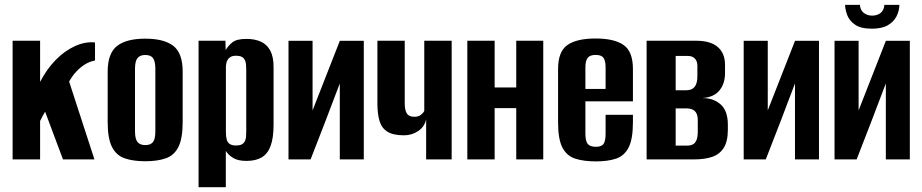

<svg xmlns="http://www.w3.org/2000/svg" viewBox="-20 -665 3848 801"><path d="M32.6 0V-495H147.3V-323.4Q174.3 -375.8 211.6 -414.2Q248.9 -452.5 292 -472.3Q335 -492.1 376.4 -487.9V-412.7Q352.1 -407.8 333.2 -395.6Q314.3 -383.4 299.8 -367.9Q290.6 -358.4 282.9 -347.6Q275.2 -336.8 268.4 -324.7L374 0H242.7L168.2 -199.1Q162.3 -189.7 156.6 -178.5Q151 -167.3 147.3 -160.4V0Z M586 7.7Q535.9 7.7 500.7 -4.3Q465.5 -16.3 447.4 -51.6Q429.2 -86.9 429.2 -155.7V-365.9Q429.2 -442.7 468.3 -473.2Q507.5 -503.7 586 -503.7Q664.5 -503.7 703.3 -473.5Q742.1 -443.4 742.1 -365.9V-156.4Q742.1 -87.2 724.3 -51.9Q706.5 -16.6 671.6 -4.5Q636.8 7.7 586 7.7ZM586 -59.7Q608.3 -59.7 618.2 -72.3Q628.1 -84.8 628.1 -117.7V-377.9Q628.1 -409.2 618.5 -422.4Q609 -435.6 586 -435.6Q564.4 -435.6 553.8 -422.9Q543.2 -410.2 543.2 -377.9V-117.7Q543.2 -85.1 553.8 -72.4Q564.4 -59.7 586 -59.7Z M808.4 116V-495H920.5L921.5 -456.2Q930.8 -473 948.9 -487.9Q967 -502.7 1007.8 -502.7Q1042.6 -502.7 1068 -491.4Q1093.3 -480 1107.3 -454.3Q1121.3 -428.5 1121.3 -385V-144.8Q1121.3 -89.6 1109 -56.4Q1096.7 -23.1 1071.7 -8.4Q1046.7 6.3 1008.5 6.3Q972.5 6.3 952.5 -6.2Q932.4 -18.7 922.1 -35.4V116ZM964.9 -58Q979.7 -58 988.1 -62.4Q996.5 -66.8 1000.9 -74.7Q1005.3 -82.7 1006.3 -93.3Q1007.3 -103.9 1007.3 -117V-373.2Q1007.3 -386.4 1006.3 -397Q1005.3 -407.5 1000.9 -415.7Q996.5 -423.8 988.1 -428.1Q979.7 -432.5 964.9 -432.5Q950.7 -432.5 942.3 -427.7Q933.9 -422.9 929.5 -415.4Q925.1 -407.9 923.8 -399.1Q922.4 -390.4 922.4 -382.7V-114.1Q922.4 -97.1 925.5 -84.2Q928.6 -71.3 937.9 -64.7Q947.1 -58 964.9 -58Z M1183.6 0V-494.7H1284V-204.5L1397.7 -494.7H1497.7V0H1397.6V-317Q1367.3 -237.4 1337.3 -158.5Q1307.3 -79.6 1275.8 0Z M1757.8 0V-167.5Q1751.5 -136.6 1725.1 -118.6Q1698.8 -100.5 1664.9 -100.5Q1619.3 -100.5 1595.3 -116.2Q1571.3 -131.8 1562.9 -161.6Q1554.5 -191.4 1554.5 -232.8V-495H1668.5V-232.9Q1668.5 -205.8 1677.2 -191.8Q1685.8 -177.8 1708.8 -177.8Q1725.5 -177.8 1735.7 -185.8Q1746 -193.8 1750 -202.5V-495H1864.3V0Z M1929.6 0V-495H2043.6V-300H2133.7V-495H2246.4V0H2133.7V-213.8H2043.6V0Z M2466.6 8.3Q2414.9 8.3 2379.5 -3.2Q2344.2 -14.7 2326.2 -49.5Q2308.2 -84.3 2308.2 -154.4V-376.8Q2308.2 -450.3 2347.3 -477.3Q2386.5 -504.4 2464.7 -504.4Q2542.6 -504.4 2581.5 -477.3Q2620.5 -450.3 2620.5 -376.8V-242.2H2422.2V-107.4Q2422.2 -76.7 2431.8 -64.7Q2441.5 -52.6 2466 -52.6Q2488.9 -52.6 2497.7 -64.3Q2506.5 -76.1 2506.5 -107.4V-186H2620.5V-155.4Q2620.5 -85.3 2602.7 -50.1Q2584.9 -15 2550.5 -3.3Q2516.1 8.3 2466.6 8.3ZM2422.2 -294H2506.5V-383.3Q2506.5 -411.8 2497.7 -423.8Q2488.9 -435.9 2464.7 -435.9Q2441.5 -435.9 2431.8 -423.8Q2422.2 -411.8 2422.2 -383.3Z M2677.6 0V-495H2884.8Q2944.1 -495 2974.4 -468.9Q3004.7 -442.8 3004.7 -394.3V-360.4Q3004.7 -315.9 2981.5 -287.8Q2958.3 -259.6 2912.6 -256.2V-255.8Q2956.5 -255.8 2986.5 -229.3Q3016.5 -202.7 3016.5 -144.7V-123.7Q3016.5 -75.1 2999.3 -48.1Q2982.1 -21.1 2950.9 -10.5Q2919.6 0 2875.8 0ZM2798.8 -57.5H2845.9Q2860.2 -57.5 2870.2 -62.5Q2880.3 -67.4 2885.6 -80.4Q2891 -93.3 2891 -117.2V-163.1Q2891 -181.7 2885.3 -192.5Q2879.7 -203.3 2869 -208Q2858.4 -212.8 2843.4 -212.8H2798.8ZM2798.8 -288.4H2843Q2866 -288.4 2877.7 -302.4Q2889.4 -316.4 2889.4 -347.5V-390.5Q2889.4 -410.1 2878.7 -420.9Q2868 -431.7 2849.4 -431.7H2798.8Z M3082.6 0V-494.7H3183V-204.5L3296.7 -494.7H3396.7V0H3296.6V-317Q3266.3 -237.4 3236.3 -158.5Q3206.3 -79.6 3174.8 0Z M3461.6 0V-494.7H3562V-204.5L3675.7 -494.7H3775.7V0H3675.6V-317Q3645.3 -237.4 3615.3 -158.5Q3585.3 -79.6 3553.8 0ZM3617.3 -545.3Q3571 -545.3 3546.9 -562.2Q3522.8 -579.1 3514.3 -602.6Q3505.8 -626 3505.5 -644.7H3567.4Q3569 -622.3 3583.8 -611Q3598.5 -599.8 3618 -599.8Q3638.8 -599.8 3653.2 -610.5Q3667.6 -621.3 3669.6 -644.7H3732.2Q3731.6 -619.2 3719.9 -596.4Q3708.1 -573.7 3683.5 -559.5Q3658.9 -545.3 3617.3 -545.3Z"/></svg>

Font: Alumni Sans SC Thin
Style: Regular
Weight: 100
Designer: Robert E. Leuschke
Foundry: Robert E. Leuschke
Version: Version 1.018